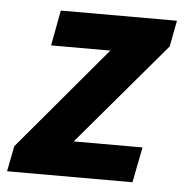

<svg xmlns="http://www.w3.org/2000/svg" viewBox="-52 -537 555 578"><g transform="rotate(5 225.0 -248.0)"><path d="M-10 0 5 -77 268 -389H89L109 -496H460L445 -417L182 -107H390L369 0Z"/></g></svg>

Font: Source Sans 3 ExtraLight
Style: Bold Italic
Weight: 700
Italic angle: -11°
Version: Version 3.052;hotconv 1.1.0;makeotfexe 2.6.0